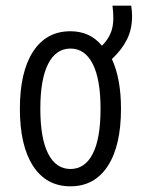

<svg xmlns="http://www.w3.org/2000/svg" viewBox="-20 -645 499 676"><path d="M228 11Q143 11 96.5 -60.5Q50 -132 50 -262Q50 -392 96.5 -463.5Q143 -535 228 -535Q297 -535 339 -484Q359 -504 369 -527Q379 -550 379 -581Q379 -603 376 -625H442Q445 -606 445 -588Q445 -542 427 -506Q409 -470 374 -437Q406 -368 406 -262Q406 -132 359.5 -60.5Q313 11 228 11ZM228 -50Q279 -50 306.5 -103.5Q334 -157 334 -262Q334 -366 306.5 -420Q279 -474 228 -474Q177 -474 149.5 -420Q122 -366 122 -262Q122 -158 149.5 -104Q177 -50 228 -50Z"/></svg>

Font: Ubuntu Sans Condensed
Style: Regular
Weight: 400
Width: 3
Designer: Dalton Maag Ltd
Foundry: Dalton Maag Ltd
Version: Version 1.006; ttfautohint (v1.8.4.7-5d5b)